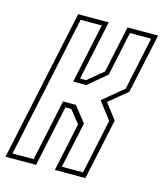

<svg xmlns="http://www.w3.org/2000/svg" viewBox="-126 -780 731 859"><g transform="rotate(15 239.5 -350.0)"><path d="M-19.5 0 129.5 -700H271L212 -424H239.5L312 -483.5L358 -700H499.5L440.5 -424L355.5 -354L410.5 -282.5L350.5 0H209L256.5 -223.5L209.5 -282.5H182L122 0ZM7 -22H105L165 -305.5H224.5L281 -234L235.5 -22H333.5L387 -274.5L326 -354.5L421 -433L473 -678.5H375L331.5 -474L246 -403H186L244.5 -678.5H146.5Z"/></g></svg>

Font: Tourney Condensed ExtraLight
Style: Italic
Weight: 200
Width: 3
Italic angle: -12°
Designer: Tyler Finck
Foundry: Etcetera Type Co
Version: Version 1.010; ttfautohint (v1.8.3)